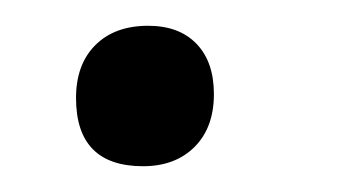

<svg xmlns="http://www.w3.org/2000/svg" viewBox="-20 -124 270 149"><path d="M95 -104Q119 -104 132.5 -90Q146 -76 146 -51Q146 -25 131 -10Q116 5 91 5Q39 5 39 -48Q39 -74 54 -89Q69 -104 95 -104Z"/></svg>

Font: Alegreya Sans SC Medium
Style: Italic
Weight: 500
Italic angle: -7°
Designer: Juan Pablo del Peral
Foundry: Huerta Tipografica
Version: Version 2.007